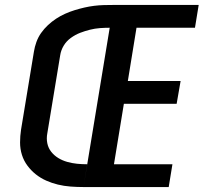

<svg xmlns="http://www.w3.org/2000/svg" viewBox="-20 -755 840 775"><path d="M317 0 438 -735H782L767 -643H531L496 -428H709L693 -336H480L440 -92H676L661 0ZM317 0Q291 0 264.5 -2Q238 -4 213.5 -10Q189 -16 166.5 -26Q144 -36 125 -51Q106 -66 91 -86Q76 -106 68.5 -130Q61 -154 61 -180Q61 -206 65 -232L117 -547Q120 -566 127 -585.5Q134 -605 146 -622Q158 -639 173.5 -653.5Q189 -668 206.5 -679.5Q224 -691 243 -699.5Q262 -708 281.5 -714Q301 -720 320.5 -724.5Q340 -729 360 -731.5Q380 -734 399.5 -734.5Q419 -735 438 -735L423 -643Q403 -643 383 -641.5Q363 -640 343 -635Q323 -630 303.5 -622.5Q284 -615 266 -602Q248 -589 237 -570.5Q226 -552 223 -532L171 -217Q167 -196 171 -176.5Q175 -157 187 -142Q199 -127 215.5 -117Q232 -107 251.5 -101.5Q271 -96 291 -94Q311 -92 332 -92Z"/></svg>

Font: Iosevka Aile Semibold Oblique
Style: Regular
Weight: 600
Italic angle: -9°
Designer: Belleve Invis
Foundry: Belleve Invis
Version: Version 31.1.0; ttfautohint (v1.8.4)